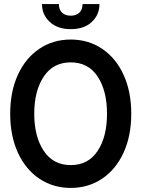

<svg xmlns="http://www.w3.org/2000/svg" viewBox="-20 -908 694 942"><path d="M30 -350Q30 -459 68 -541.5Q106 -624 173.5 -669Q241 -714 327 -714Q413 -714 480.5 -669Q548 -624 586 -541.5Q624 -459 624 -350Q624 -241 586 -158.5Q548 -76 480.5 -31Q413 14 327 14Q241 14 173.5 -31Q106 -76 68 -158.5Q30 -241 30 -350ZM505 -350Q505 -463 459 -532.5Q413 -602 327 -602Q241 -602 194.5 -532Q148 -462 148 -350Q148 -238 194.5 -168Q241 -98 327 -98Q413 -98 459 -167.5Q505 -237 505 -350ZM186 -888H269Q269 -860 285 -845.5Q301 -831 327 -831Q353 -831 369 -845.5Q385 -860 385 -888H468Q468 -836 430.5 -800.5Q393 -765 327 -765Q262 -765 224 -800.5Q186 -836 186 -888Z"/></svg>

Font: Cabin Condensed SemiBold
Style: Regular
Weight: 600
Width: 3
Designer: Pablo Impallari
Foundry: Pablo Impallari. http://www.impallari.com Igino Marini. http://www.ikern.com
Version: Version 2.001